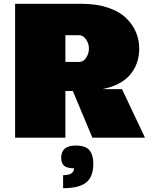

<svg xmlns="http://www.w3.org/2000/svg" viewBox="-20 -720 809 1004"><path d="M361 -244H322V0H59V-700H407Q485 -700 544.5 -680Q604 -660 639 -626Q674 -592 691 -551.5Q708 -511 708 -466Q708 -386 661 -330Q614 -274 516 -254H618L738 0H463ZM322 -396H394Q416 -396 430.5 -418Q445 -440 445 -466Q445 -492 430 -514Q415 -536 393 -536H322ZM300 105Q300 41 376 41Q427 41 447.5 65.5Q468 90 468 136Q468 204 431 234Q394 264 310 264V196Q367 196 367 160Q331 160 315.5 147Q300 134 300 105Z"/></svg>

Font: Fivo Sans Modern ExtBlk
Style: Regular
Weight: 950
Designer: Alexander Slobzheninov
Foundry: Alexander Slobzheninov
Version: 1.0